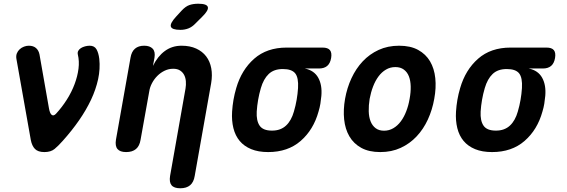

<svg xmlns="http://www.w3.org/2000/svg" viewBox="-20 -805 3040 1029"><path d="M67.9 -489.8Q65.2 -506.1 70.3 -518.9Q75.4 -531.8 85.5 -541Q95.7 -550.3 108.7 -555.1Q121.7 -560 134.4 -560Q158.7 -560 173 -547.5Q187.3 -535 191.7 -513.1L242.2 -225.6Q246.9 -197.3 257 -189.5Q267 -181.6 280.1 -195.3Q313 -231 338.5 -271.6Q364.1 -312.1 379.8 -354.2Q395.6 -396.3 400.7 -436.9Q405.8 -477.4 397.1 -513.1Q394.7 -524.2 399.6 -532.8Q404.5 -541.4 413.8 -547.3Q423.1 -553.2 435.9 -556.6Q448.8 -560 460.6 -560Q485.7 -560 496.9 -541.2Q508 -522.4 512.1 -489.8Q517.8 -436 505.9 -380.8Q493.9 -325.7 468 -270.5Q442 -215.4 403.8 -160.3Q365.5 -105.1 317.3 -51.3Q293 -23.6 272.7 -6.8Q252.4 10 218 10Q183.9 10 167.5 -6.6Q151.2 -23.1 145.1 -54.8Z M733.4 -56Q728 -22.5 708.7 -6.3Q689.4 10 655.9 10Q623.4 10 609.7 -6.3Q596 -22.5 601.4 -56L679.4 -495.4Q684.8 -528.2 703.4 -544.1Q722 -560 752.7 -560Q783.1 -560 798.2 -544.1Q813.3 -528.2 807.9 -495.4L799.7 -451.8Q824.8 -503.3 863.5 -531.6Q902.1 -560 952.9 -560Q998.2 -560 1031.5 -544.7Q1064.7 -529.5 1085.1 -502.7Q1105.4 -476 1112.2 -439.2Q1119 -402.5 1111.7 -359.5L1023.5 138Q1018.1 171.5 998.8 187.8Q979.5 204 946 204Q912.8 204 899.4 187.8Q886.1 171.5 891.5 138L974.3 -330.7Q977.6 -350.4 976.1 -369.3Q974.7 -388.3 967 -403.1Q959.3 -418 945 -427.2Q930.7 -436.5 908.2 -436.5Q884 -436.5 862.4 -426.1Q840.7 -415.7 823.5 -398.5Q806.3 -381.3 794.8 -359.6Q783.2 -337.9 779.9 -315.3ZM1027.4 -679.1Q1009.8 -660.5 989.9 -652.8Q969.9 -645 946.9 -645Q901.6 -645 895.8 -662.3Q890.1 -679.5 923.9 -716L954.2 -748.9Q975.3 -771.3 995.6 -778.1Q1015.9 -785 1042.7 -785Q1088.6 -785 1093.8 -767.4Q1099 -749.9 1063.9 -715.5Z M1613.8 -437.9Q1663.9 -427.4 1685.6 -388.3Q1707.3 -349.2 1702.3 -291Q1700.3 -270 1697 -249Q1693.6 -228 1687.1 -207Q1660.1 -109.5 1591.5 -49.8Q1522.9 10 1417.1 10Q1364.2 10 1326.2 -5.7Q1288.2 -21.4 1264.6 -49.6Q1241 -77.8 1230.9 -118.2Q1220.9 -158.6 1223.9 -207Q1225.9 -238.5 1231.3 -270Q1236.8 -301.5 1246.1 -333Q1274.5 -430.8 1342.4 -490.4Q1410.3 -550 1516.1 -550H1708.8Q1737.2 -550 1748.3 -536.3Q1759.4 -522.7 1754.7 -494.3Q1750 -465.9 1733.8 -451.9Q1717.6 -437.9 1689.2 -437.9ZM1437.4 -105Q1461.5 -105 1480.1 -111.9Q1498.8 -118.8 1512.9 -132Q1527.1 -145.1 1537.6 -163.9Q1548.2 -182.6 1555.1 -207Q1564.4 -238.5 1569.8 -270Q1575.3 -301.5 1577.3 -333Q1580.6 -388.8 1562.1 -411.9Q1543.7 -435 1495.8 -435Q1447.9 -435 1420.1 -408.4Q1392.3 -381.8 1378.1 -333Q1368.8 -301.5 1363.4 -270Q1357.9 -238.5 1355.9 -207Q1353.3 -158.2 1371.4 -131.6Q1389.5 -105 1437.4 -105Z M2018 10Q1957.2 10 1916.2 -12.6Q1875.3 -35.1 1852.5 -74.2Q1829.8 -113.2 1824.4 -165Q1819 -216.8 1829.3 -275.3Q1839.6 -333.8 1863.5 -385.4Q1887.4 -437.1 1923.8 -476Q1960.3 -514.9 2009.2 -537.4Q2058.2 -560 2119 -560Q2180.1 -560 2221.1 -537.4Q2262 -514.9 2284.8 -476.3Q2307.5 -437.8 2312.9 -386.1Q2318.3 -334.5 2307.3 -275.3Q2297 -216.8 2273.3 -165Q2249.6 -113.2 2213 -74.2Q2176.4 -35.1 2127.6 -12.6Q2078.8 10 2018 10ZM2038.2 -104.5Q2065.5 -104.5 2088.2 -118Q2111 -131.4 2128.1 -154.5Q2145.3 -177.5 2157.3 -208.8Q2169.4 -240 2175.3 -275.3Q2181.9 -311.3 2181.1 -342.2Q2180.3 -373.2 2171.4 -395.9Q2162.6 -418.6 2144.5 -432Q2126.4 -445.5 2098.8 -445.5Q2071.2 -445.5 2048.5 -432Q2025.7 -418.6 2008.6 -395.5Q1991.4 -372.5 1979.5 -341.4Q1967.6 -310.3 1961 -275Q1955.4 -239.7 1956.2 -208.6Q1957 -177.5 1966.2 -154.5Q1975.4 -131.4 1993.2 -118Q2010.9 -104.5 2038.2 -104.5Z M2813.8 -437.9Q2863.9 -427.4 2885.6 -388.3Q2907.3 -349.2 2902.3 -291Q2900.3 -270 2897 -249Q2893.6 -228 2887.1 -207Q2860.1 -109.5 2791.5 -49.8Q2722.9 10 2617.1 10Q2564.2 10 2526.2 -5.7Q2488.2 -21.4 2464.6 -49.6Q2441 -77.8 2430.9 -118.2Q2420.9 -158.6 2423.9 -207Q2425.9 -238.5 2431.3 -270Q2436.8 -301.5 2446.1 -333Q2474.5 -430.8 2542.4 -490.4Q2610.3 -550 2716.1 -550H2908.8Q2937.2 -550 2948.3 -536.3Q2959.4 -522.7 2954.7 -494.3Q2950 -465.9 2933.8 -451.9Q2917.6 -437.9 2889.2 -437.9ZM2637.4 -105Q2661.5 -105 2680.1 -111.9Q2698.8 -118.8 2712.9 -132Q2727.1 -145.1 2737.6 -163.9Q2748.2 -182.6 2755.1 -207Q2764.4 -238.5 2769.8 -270Q2775.3 -301.5 2777.3 -333Q2780.6 -388.8 2762.1 -411.9Q2743.7 -435 2695.8 -435Q2647.9 -435 2620.1 -408.4Q2592.3 -381.8 2578.1 -333Q2568.8 -301.5 2563.4 -270Q2557.9 -238.5 2555.9 -207Q2553.3 -158.2 2571.4 -131.6Q2589.5 -105 2637.4 -105Z"/></svg>

Font: Maple Mono
Style: Italic
Weight: 400
Italic angle: -10°
Monospace: yes
Designer: subframe7536
Version: Version 7.300